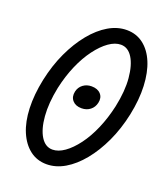

<svg xmlns="http://www.w3.org/2000/svg" viewBox="-149 -917 898 1035"><g transform="rotate(20 300.0 -400.0)"><path d="M239 14Q184 14 143 -17.5Q102 -49 78 -105.5Q54 -162 51 -239Q48 -316 67 -407Q86 -496 120.5 -570Q155 -644 200 -699Q245 -754 296 -784Q347 -814 400 -814Q455 -814 496 -782.5Q537 -751 560.5 -694.5Q584 -638 587.5 -561Q591 -484 572 -393Q553 -304 518.5 -230Q484 -156 439 -101Q394 -46 343 -16Q292 14 239 14ZM242 -71Q275 -71 310.5 -96Q346 -121 380 -166.5Q414 -212 440.5 -273.5Q467 -335 483 -407Q503 -501 496.5 -573.5Q490 -646 464 -687.5Q438 -729 397 -729Q364 -729 328.5 -704Q293 -679 259 -633.5Q225 -588 198.5 -527Q172 -466 156 -393Q137 -300 143 -227Q149 -154 175 -112.5Q201 -71 242 -71ZM313 -334Q279 -334 261 -354.5Q243 -375 250 -407Q256 -433 276.5 -448.5Q297 -464 325 -464Q360 -464 378 -444Q396 -424 389 -393Q383 -366 362.5 -350Q342 -334 313 -334Z"/></g></svg>

Font: Victor Mono Thin SemiBold
Style: Italic
Weight: 600
Italic angle: -12°
Monospace: yes
Version: Version 1.561;gftools[0.9.30]